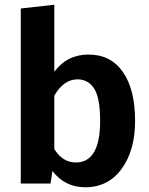

<svg xmlns="http://www.w3.org/2000/svg" viewBox="-20 -777 630 813"><path d="M355 -546Q449 -546 500.5 -472Q552 -398 552 -265Q552 -140 495 -62Q438 16 341 16Q255 16 202 -53L194 0H68V-741L210 -757V-473Q264 -546 355 -546ZM301 -89Q404 -89 404 -265Q404 -362 379 -401.5Q354 -441 308 -441Q250 -441 210 -372V-146Q245 -89 301 -89Z"/></svg>

Font: FiraGO SemiBold
Style: Regular
Weight: 600
Designer: bBox Type
Foundry: bBox Type GmbH
Version: Version 1.001;PS 001.001;hotconv 1.0.88;makeotf.lib2.5.64775